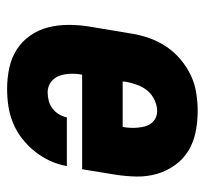

<svg xmlns="http://www.w3.org/2000/svg" viewBox="-38 -530 576 540"><g transform="rotate(-90 250.0 -260.0)"><path d="M208 8Q177 8 148 2Q119 -4 95.5 -18.5Q72 -33 55.5 -56Q39 -79 31 -106.5Q23 -134 23.5 -164Q24 -194 29 -225L44 -317H310Q313 -333 312.5 -349.5Q312 -366 307 -380.5Q302 -395 289.5 -404.5Q277 -414 260 -414Q249 -414 237 -411Q225 -408 215 -400.5Q205 -393 198.5 -382Q192 -371 190 -360H53Q57 -384 67.5 -407Q78 -430 94 -450Q110 -470 130.5 -486Q151 -502 174.5 -511.5Q198 -521 222 -524.5Q246 -528 270 -528Q300 -528 328.5 -522Q357 -516 380.5 -501Q404 -486 420 -463Q436 -440 443 -412.5Q450 -385 450 -355Q450 -325 445 -295L425 -175Q421 -151 412 -126Q403 -101 388 -79Q373 -57 352 -39.5Q331 -22 307.5 -11Q284 0 258 4Q232 8 208 8ZM208 -106Q223 -106 239 -113.5Q255 -121 265.5 -134Q276 -147 281.5 -162.5Q287 -178 290 -194L291 -203H163Q161 -192 160.5 -181.5Q160 -171 161 -160.5Q162 -150 164.5 -140.5Q167 -131 173 -123Q179 -115 188 -110.5Q197 -106 208 -106Z"/></g></svg>

Font: Iosevka Term Curly Hv Obl
Style: Regular
Weight: 900
Italic angle: -9°
Designer: Belleve Invis
Foundry: Belleve Invis
Version: Version 32.3.0